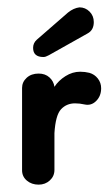

<svg xmlns="http://www.w3.org/2000/svg" viewBox="-20 -495 300 522"><path d="M85 7Q66 7 53 -4Q40 -15 40 -32V-256Q40 -272 52.5 -283.5Q65 -295 85 -295Q103 -295 114.5 -284.5Q126 -274 128 -259Q139 -276 158 -288Q177 -300 198 -300Q211 -300 223 -297Q237 -293 246 -281.5Q255 -270 255 -255Q255 -234 241.5 -220.5Q228 -207 210 -211Q197 -214 184 -214Q161 -214 146 -198Q131 -182 128 -133V-33Q128 -16 115.5 -4.5Q103 7 85 7ZM80 -387 165 -461Q180 -473 196 -475Q212 -475 223.5 -463.5Q235 -452 235 -435Q235 -413 218 -404L113 -345Q110 -344 106.5 -342Q103 -340 98 -340Q70 -340 70 -365Q70 -378 80 -387Z"/></svg>

Font: Dongle
Style: Bold
Weight: 700
Designer: Yanghee Ryu
Foundry: Yanghee Ryu
Version: Version 2.000